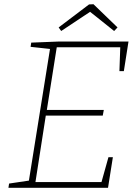

<svg xmlns="http://www.w3.org/2000/svg" viewBox="-20 -890 655 910"><path d="M128 -688 254 -693H589L567 -553H546L550 -666H249L202 -369H472L467 -342H197L148 -27H461L494 -145H515L492 0H20L23 -20L117 -34L217 -658L125 -668ZM423 -870 537 -760 521 -743 407 -834 270 -743 258 -760 402 -869Z"/></svg>

Font: Bitter Pro ExtraLight
Style: Italic
Weight: 275
Italic angle: -9°
Designer: Sol Matas, and Bitter project Authors
Foundry: Sol Matas
Version: Version 1.010